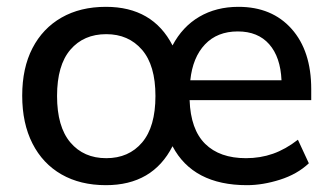

<svg xmlns="http://www.w3.org/2000/svg" viewBox="-20 -533 972 562"><path d="M290 9Q215 9 160 -22.5Q105 -54 75 -113Q45 -172 45 -253Q45 -334 75 -392Q105 -450 160 -481.5Q215 -513 290 -513Q427 -513 485 -400Q514 -455 563.5 -484Q613 -513 678 -513Q776 -513 833.5 -448.5Q891 -384 891 -272V-240H535Q538 -154 580.5 -112Q623 -70 700 -70Q742 -70 779 -83Q816 -96 852 -124L884 -55Q850 -23 799.5 -7Q749 9 703 9Q545 9 485 -105Q427 9 290 9ZM676 -441Q616 -441 580 -403Q544 -365 537 -298H804Q801 -366 768 -403.5Q735 -441 676 -441ZM291 -70Q357 -70 396 -116Q435 -162 435 -252Q435 -342 395.5 -387.5Q356 -433 291 -433Q225 -433 186 -387.5Q147 -342 147 -252Q147 -162 186 -116Q225 -70 291 -70Z"/></svg>

Font: Mulish SemiBold
Style: Regular
Weight: 600
Designer: Vernon Adams
Foundry: Vernon Adams
Version: Version 3.603; ttfautohint (v1.8.3)